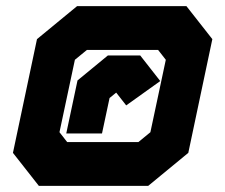

<svg xmlns="http://www.w3.org/2000/svg" viewBox="-20 -734 731 623"><path d="M106 -131 22 -238 100 -607 230 -714H585L669 -607L591 -238L461 -131ZM198 -273H429L468 -305L518 -540L493 -572H262L223 -540L173 -305ZM195 -301 231.5 -473 330 -554H435L500 -471L389.5 -392L357 -433.5L335.5 -416L311 -301Z"/></svg>

Font: Tourney Expanded Black
Style: Italic
Weight: 900
Width: 7
Italic angle: -12°
Designer: Tyler Finck
Foundry: Etcetera Type Co
Version: Version 1.010; ttfautohint (v1.8.3)